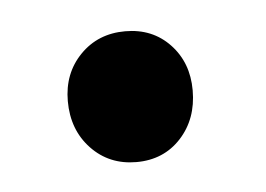

<svg xmlns="http://www.w3.org/2000/svg" viewBox="-27 -154 267 193"><g transform="rotate(-5 106.5 -57.0)"><path d="M167 -58Q167 -29 149.5 -10Q132 9 104.5 9Q77 9 59 -10Q41 -29 41 -58Q41 -86 59 -104.5Q77 -123 104.5 -123Q132 -123 149.5 -104.5Q167 -86 167 -58Z"/></g></svg>

Font: Steamflix Grotesk
Style: Regular
Weight: 400
Designer: Julieta Ulanovsky
Foundry: Julieta Ulanovsky
Version: Version 4.000;PS 004.000;hotconv 1.0.88;makeotf.lib2.5.64775